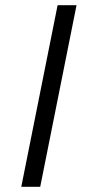

<svg xmlns="http://www.w3.org/2000/svg" viewBox="-20 -720 342 740"><path d="M202 -700H275L135 0H62Z"/></svg>

Font: Montserrat Alternates
Style: Italic
Weight: 400
Italic angle: -11.3°
Designer: Julieta Ulanovsky
Foundry: Julieta Ulanovsky
Version: Version 7.200